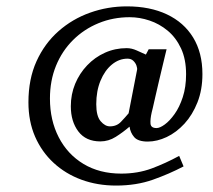

<svg xmlns="http://www.w3.org/2000/svg" viewBox="-20 -575 662 597"><path d="M609.4 -344.7Q609.4 -295.9 594 -256.8Q578.6 -217.8 553.5 -190.4Q528.3 -163.1 498.3 -148.9Q468.3 -134.8 439.5 -134.8Q409.2 -134.8 397.2 -148.7Q385.3 -162.6 382.8 -181.2Q362.3 -163.6 339.8 -149.4Q317.4 -135.3 292 -135.3Q247.1 -135.3 223.6 -166.3Q200.2 -197.3 200.2 -244.6Q200.2 -281.7 213.6 -314.2Q227.1 -346.7 251 -371.8Q274.9 -397 306.4 -411.1Q337.9 -425.3 374 -425.3Q389.2 -425.3 405 -418.2Q420.9 -411.1 433.6 -405.3L442.4 -421.9H498Q497.1 -418.5 493.4 -403.1Q489.7 -387.7 484.4 -365.5Q479 -343.3 473.4 -319.1Q467.8 -294.9 462.9 -273.7Q458 -252.4 455.1 -239.3L451.7 -225.6Q446.8 -204.1 448 -190.4Q449.2 -176.8 466.8 -176.8Q477.1 -176.8 492.4 -188Q507.8 -199.2 522.9 -220.5Q538.1 -241.7 548.3 -272.9Q558.6 -304.2 558.6 -344.2Q558.6 -390.6 543 -424.3Q527.3 -458 501.5 -479.5Q475.6 -501 444.8 -511.2Q414.1 -521.5 383.3 -521.5Q331.5 -521.5 286.4 -502.9Q241.2 -484.4 207 -450.4Q172.9 -416.5 154.1 -370.4Q135.3 -324.2 135.3 -268.6Q135.3 -201.2 162.6 -148.2Q189.9 -95.2 239.7 -65.2Q289.6 -35.2 356.9 -35.2Q408.7 -35.2 451.9 -51.3Q495.1 -67.4 537.1 -90.3L550.8 -57.6Q506.3 -34.2 455.1 -16.1Q403.8 2 340.8 2Q283.2 2 233.6 -16.1Q184.1 -34.2 147 -68.4Q109.9 -102.5 89.1 -150.1Q68.4 -197.8 68.4 -256.8Q68.4 -329.1 93.5 -384.5Q118.7 -439.9 161.9 -478Q205.1 -516.1 260 -535.6Q314.9 -555.2 374.5 -555.2Q446.3 -555.2 499 -530.3Q551.8 -505.4 580.6 -458.3Q609.4 -411.1 609.4 -344.7ZM406.2 -357.9Q407.2 -362.8 404.3 -371.1Q401.4 -379.4 394.5 -386Q387.7 -392.6 376.5 -392.6Q350.1 -392.6 327.9 -374.3Q305.7 -356 292.5 -324Q279.3 -292 279.3 -251Q279.3 -213.9 293 -198Q306.6 -182.1 321.8 -182.1Q342.8 -182.1 356.2 -196.3Q369.6 -210.4 379.9 -222.7Z"/></svg>

Font: MANDARAM
Style: Book
Weight: 400
Designer: CLT@C-DIT
Version: Version 1.28